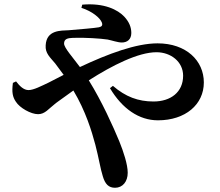

<svg xmlns="http://www.w3.org/2000/svg" viewBox="-20 -820 1040 908"><path d="M56 -435 41 -428C35 -383 40 -361 55 -339C73 -310 126 -280 160 -280C193 -280 209 -305 245 -333L327 -392C385 -295 414 -199 431 -135C447 -74 455 -21 466 13C477 51 494 68 524 68C560 68 584 39 584 -3C584 -42 564 -103 544 -152C515 -222 462 -340 400 -440C511 -511 634 -573 720 -573C788 -573 846 -528 846 -462C846 -384 787 -340 706 -340C634 -340 574 -362 514 -414L500 -403C558 -306 637 -251 727 -251C857 -251 944 -326 944 -430C944 -533 861 -615 725 -615C624 -615 492 -566 358 -503C324 -549 283 -594 283 -614C283 -636 300 -640 325 -641C382 -643 456 -638 489 -633C509 -629 537 -619 556 -619C582 -619 601 -634 601 -664C601 -691 591 -716 568 -741C537 -774 473 -807 369 -798L365 -783C417 -766 452 -736 461 -715C467 -701 462 -694 448 -691C425 -687 364 -682 305 -677C268 -675 200 -679 196 -606C193 -568 217 -549 241 -520L281 -466L211 -430C175 -413 139 -394 115 -394C92 -394 73 -413 56 -435Z"/></svg>

Font: Noto Serif CJK KR
Style: Bold
Weight: 700
Designer: Ryoko NISHIZUKA 西塚涼子 (kana & ideographs); Frank Grießhammer (Latin, Greek & Cyrillic); Wenlong ZHANG 张文龙 (bopomofo); San
Foundry: Adobe
Version: Version 2.001;hotconv 1.1.0;makeotfexe 2.6.0